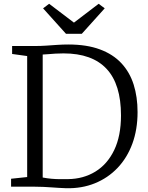

<svg xmlns="http://www.w3.org/2000/svg" viewBox="-20 -986 782 1014"><path d="M329 8Q311 7.5 291.2 6.2Q271.5 5 250.5 3.5Q229.5 2 208.2 1Q187 0 165.5 0H38.5V-42L123.5 -51V-690L44 -701V-743H164.5Q195 -743 224 -745Q253 -747 282.2 -749Q311.5 -751 341.5 -751Q438 -751 507.5 -725.2Q577 -699.5 621 -652.2Q665 -605 685.8 -539.5Q706.5 -474 706.5 -394Q706.5 -302 679 -227.2Q651.5 -152.5 600.8 -99.2Q550 -46 481 -18Q412 10 329 8ZM339.5 -40Q420.5 -41 483.8 -79.8Q547 -118.5 583 -193.2Q619 -268 619 -376.5Q619 -458.5 600 -520Q581 -581.5 543 -622.2Q505 -663 448.2 -683.5Q391.5 -704 315.5 -704Q293 -704 273 -702.8Q253 -701.5 236 -700Q219 -698.5 205.5 -698V-48.5Q229 -44 251.2 -42Q273.5 -40 295.2 -39.8Q317 -39.5 339.5 -40ZM328.5 -807.5 207.5 -942 239.5 -966 370.5 -866.5 501 -966 533 -942 412 -807.5Z"/></svg>

Font: Merriweather 24pt Light
Style: Regular
Weight: 300
Designer: Eben Sorkin
Foundry: Eben Sorkin
Version: Version 2.100